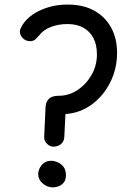

<svg xmlns="http://www.w3.org/2000/svg" viewBox="-20 -794 559 830"><path d="M213 -160Q197 -159 183.5 -172Q170 -185 171 -203L177 -333Q179 -356 192.5 -368Q206 -380 234 -380Q278 -380 315.5 -405Q353 -430 376 -470.5Q399 -511 399 -559Q399 -601 383.5 -630Q368 -659 340 -674.5Q312 -690 272 -690Q232 -690 200 -677.5Q168 -665 151 -643Q141 -631 132.5 -623.5Q124 -616 110 -616Q92 -616 79 -628.5Q66 -641 66 -658Q66 -664 68.5 -670Q71 -676 77 -686Q104 -728 160 -752Q216 -776 280 -774Q343 -773 389 -747Q435 -721 460.5 -674.5Q486 -628 486 -565Q486 -496 456 -437Q426 -378 375.5 -341.5Q325 -305 263 -301L258 -202Q257 -183 244.5 -172Q232 -161 213 -160ZM209 16Q184 16 164.5 -1Q145 -18 145 -42Q146 -64 161 -81.5Q176 -99 202 -99Q214 -99 228.5 -93Q243 -87 254 -73.5Q265 -60 265 -36Q265 -17 256 -5.5Q247 6 234 11Q221 16 209 16Z"/></svg>

Font: Playpen Sans Thai
Style: Regular
Weight: 400
Designer: Sirin Gunkloy, Laura Meseguer, Veronika Burian, José Scaglione
Foundry: TypeTogether
Version: Version 2.000